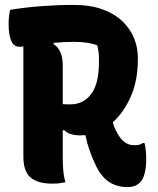

<svg xmlns="http://www.w3.org/2000/svg" viewBox="-20 -740 640 780"><path d="M246 0Q233 3 221.5 4.5Q210 6 193 6Q132 6 103.5 -19.5Q75 -45 75 -103V-551Q64 -550 59 -550Q15 -550 15 -643Q15 -673 21 -700Q81 -710 148 -715Q215 -720 278 -720Q349 -720 399 -701Q449 -682 480 -651Q511 -620 525.5 -582.5Q540 -545 540 -509V-498Q540 -412 511 -347Q482 -282 438 -243Q444 -222 455 -202Q470 -174 487 -162Q504 -150 526 -150Q539 -150 545.5 -152Q552 -154 561 -159H567Q574 -130 574 -97Q574 -59 567.5 -35Q561 -11 550 0Q539 11 526.5 15.5Q514 20 497 20Q457 20 426 1Q395 -18 372 -62Q339 -129 327 -191Q316 -190 305 -190Q285 -190 268.5 -195Q252 -200 241 -211H235V-96Q235 -73 237 -48Q239 -23 246 0ZM235 -472V-317Q246 -316 266 -316Q319 -316 350.5 -358Q382 -400 382 -488V-503Q382 -531 375 -556Q337 -570 282 -570Q260 -570 239 -569Q218 -568 199 -566L197 -561Q217 -549 226 -526.5Q235 -504 235 -472Z"/></svg>

Font: Recursive Mn Csl St XBd
Style: Regular
Weight: 800
Monospace: yes
Version: Version 1.079;hotconv 1.0.112;makeotfexe 2.5.65598; ttfautoh